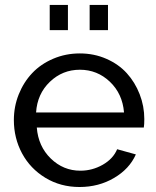

<svg xmlns="http://www.w3.org/2000/svg" viewBox="-20 -747 631 777"><path d="M181.2 -625V-727.1H254.9V-625ZM342.8 -625V-727.1H417V-625ZM301.8 9.8Q225.1 9.8 163.8 -27.3Q102.5 -64.5 69.3 -126.2Q36.1 -188 36.1 -261.2Q36.1 -315.9 55.9 -365.2Q75.7 -414.6 110.4 -451.2Q145 -487.8 195.3 -509.3Q245.6 -530.8 303.2 -530.8Q360.8 -530.8 410.4 -509Q460 -487.3 493.2 -450.7Q526.4 -414.1 545.2 -365.7Q564 -317.4 564 -265.1Q564 -242.7 562 -231H128.9Q134.8 -154.8 185.5 -105.5Q236.3 -56.2 305.2 -56.2Q353.5 -56.2 395.8 -80.3Q438 -104.5 454.1 -143.1L529.8 -122.1Q503.9 -63.5 441.7 -26.9Q379.4 9.8 301.8 9.8ZM126 -292H481.9Q475.6 -367.7 424.6 -416.3Q373.5 -464.8 303.2 -464.8Q232.9 -464.8 181.9 -416Q130.9 -367.2 126 -292Z"/></svg>

Font: Rawline Medium
Style: Regular
Weight: 500
Designer: Matt McInerney, Pablo Impallari, Rodrigo Fuenzalida
Foundry: Matt McInerney, Pablo Impallari, Rodrigo Fuenzalida
Version: Version 4.020;PS 004.020;hotconv 1.0.88;makeotf.lib2.5.64775